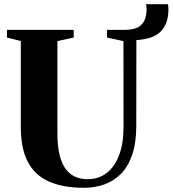

<svg xmlns="http://www.w3.org/2000/svg" viewBox="-20 -885 821 913"><path d="M380 8Q281 8 214 -21.2Q147 -50.5 113 -114Q79 -177.5 79 -279.5V-690L13 -706.5V-743H330.5V-706.5L253 -689.5V-251Q253 -193 262.5 -151.8Q272 -110.5 290.5 -84.2Q309 -58 335.5 -45.5Q362 -33 397 -33Q448.5 -33 486.8 -62Q525 -91 546.2 -146.8Q567.5 -202.5 567.5 -283L567 -689.5L489 -706.5V-743H572.5Q618.5 -743 640.8 -758.2Q663 -773.5 670 -796Q677 -818.5 677 -840Q677 -849 676.2 -854.8Q675.5 -860.5 674 -865H778.5Q779.5 -860 780.2 -854.5Q781 -849 781 -843.5Q781 -799 768.2 -770.8Q755.5 -742.5 734 -726.2Q712.5 -710 685.2 -703Q658 -696 628.5 -694.5L628 -286.5Q628 -205.5 608.5 -149Q589 -92.5 554.8 -58Q520.5 -23.5 475.5 -7.8Q430.5 8 380 8Z"/></svg>

Font: Merriweather 96pt ExtraBold
Style: Regular
Weight: 800
Version: Version 2.100